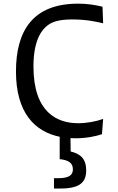

<svg xmlns="http://www.w3.org/2000/svg" viewBox="-20 -762 660 1076"><path d="M418 -741.5C163.5 -741.5 69.5 -589 69.5 -361.5C69.5 -130.5 174.5 -24.5 314.5 4.5V130C360 134.5 388.5 149 388.5 186.5C388.5 218 369 236.5 307 236.5H282.5V294.5H319.5C431.5 294.5 463 256.5 463 192.5C463 129 431.5 100 376 87L375 12L403 13C468.5 13 522.5 0 551.5 -10L558 -95.5C518.5 -81.5 468.5 -71.5 418 -71.5C300 -71.5 167.5 -132 167.5 -390C167.5 -549.5 222.5 -601.5 247 -620C274.5 -641 312 -653 386.5 -653C463 -653 520 -640.5 558 -631.5L554.5 -724.5C513 -734.5 469 -741.5 418 -741.5Z"/></svg>

Font: Monaspace Argon
Style: Regular
Weight: 400
Designer: Riley Cran & the Lettermatic Team
Foundry: Lettermatic
Version: Version 1.200 (Monaspace Argon)